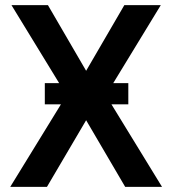

<svg xmlns="http://www.w3.org/2000/svg" viewBox="-20 -731 673 751"><path d="M481.9 -322.8H416L613.8 0H469.7L316.9 -260.7L163.6 0H20L218.3 -322.8H155.3V-405.8H211.4L24.9 -710.9H167.5L316.9 -454.1L466.3 -710.9H608.9L422.9 -405.8H481.9Z"/></svg>

Font: Roboto Medium
Style: Regular
Weight: 500
Designer: Google
Version: Version 2.134; 2016; ttfautohint (v1.6)